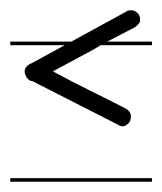

<svg xmlns="http://www.w3.org/2000/svg" viewBox="-20 -368 316 374"><path d="M276 -280H176Q169 -276 163 -272Q122 -250 83 -229Q118 -210 154.5 -192Q191 -174 226 -156Q235 -150 235 -142Q235 -132 229.5 -127Q224 -122 219 -122Q214 -122 210 -125L43 -210Q37 -210 32.5 -216.5Q28 -223 28 -229Q28 -234 32 -238.5Q36 -243 42 -245L106 -280H0V-287H119L227 -346H226Q230 -348 236 -348Q242 -348 247.5 -343Q253 -338 253 -329Q253 -325 250 -321.5Q247 -318 243 -315Q216 -301 189 -287H276ZM276 -14H0V-21H276Z"/></svg>

Font: Gruenewald VA 3. Klasse
Style: Regular
Weight: 400
Designer: Peter Wiegel
Foundry: Peter Wiegel, nach dem Schriftentwurf von Dr. H. Gr¸newald
Version: Version 0.007